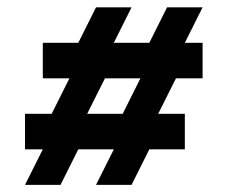

<svg xmlns="http://www.w3.org/2000/svg" viewBox="-20 -606 626 528"><path d="M390.6 -195.3 341.8 -97.7H244.1L293 -195.3H195.3L146.5 -97.7H48.8L97.7 -195.3H48.8V-293H122.1L170.9 -390.6H97.7V-488.3H195.3L244.1 -585.9H341.8L293 -488.3H390.6L439.5 -585.9H537.1L488.3 -488.3H537.1V-390.6H463.9L415 -293H488.3V-195.3ZM317.4 -293 366.2 -390.6H268.6L219.7 -293Z"/></svg>

Font: BabelStone Runic Norn
Style: Regular
Weight: 400
Designer: Andrew West
Foundry: BabelStone
Version: Version 3.002 March 14, 2022